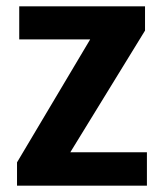

<svg xmlns="http://www.w3.org/2000/svg" viewBox="-20 -589 523 609"><path d="M446 -106V0H34V-74L266 -464H41V-569H440V-492L203 -106Z"/></svg>

Font: Yaldevi ExtraLight
Style: Bold
Weight: 700
Version: Version 1.100